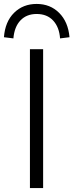

<svg xmlns="http://www.w3.org/2000/svg" viewBox="-48 -955 373 975"><path d="M104 0V-705H171V0ZM20 -760 -28 -766Q-22 -845 23.5 -890Q69 -935 138 -935Q207 -935 252.5 -889.5Q298 -844 305 -766L257 -760Q253 -817 222 -850.5Q191 -884 138 -884Q87 -884 56 -851.5Q25 -819 20 -760Z"/></svg>

Font: Nunito Sans 9pt Light
Style: Regular
Weight: 300
Version: Version 3.101;gftools[0.9.27]